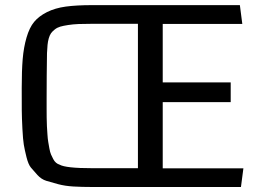

<svg xmlns="http://www.w3.org/2000/svg" viewBox="-20 -748 1049 768"><path d="M943.8 0H349.1Q306.6 0 273.7 -2Q240.7 -3.9 212.9 -11.2Q185.1 -18.6 165.3 -24.7Q145.5 -30.8 129.6 -48.1Q113.8 -65.4 103.5 -77.9Q93.3 -90.3 85.9 -119.6Q78.6 -148.9 75.2 -169.4Q71.8 -189.9 69.6 -233.2Q67.4 -276.4 67.1 -307.1Q66.9 -337.9 66.9 -396.5Q66.9 -465.8 70.8 -512.2Q74.7 -558.6 86.2 -598.1Q97.7 -637.7 116.5 -660.4Q135.3 -683.1 167.7 -699.5Q200.2 -715.8 243.4 -721.7Q286.6 -727.5 349.1 -727.5H939.5L949.2 -652.3H630.9V-418.5H902.8V-339.4H630.9V-74.7H953.6ZM349.1 -652.8Q317.4 -652.8 294.4 -651.9Q271.5 -650.9 252.4 -647.9Q233.4 -645 220.9 -641.4Q208.5 -637.7 199 -630.1Q189.5 -622.6 184.1 -615Q178.7 -607.4 175 -594.5Q171.4 -581.5 170.2 -568.6Q168.9 -555.7 168 -535.6Q166.5 -445.3 166.5 -354Q166.5 -352.1 166.5 -347.7Q166.5 -324.2 166.5 -312Q166.5 -299.8 166.7 -277.6Q167 -255.4 167.7 -242.9Q168.5 -230.5 169.7 -211.2Q170.9 -191.9 172.9 -180.7Q174.8 -169.4 177.5 -154.3Q180.2 -139.2 184.1 -130.1Q188 -121.1 192.9 -111.8Q197.8 -102.5 204.1 -97.2Q210.4 -91.8 218.3 -89.4Q242.7 -75.2 349.1 -75.2H531.7V-652.8Z"/></svg>

Font: Coda
Style: Regular
Weight: 400
Designer: vernon adams
Foundry: vernon adams
Version: Version 2.000; ttfautohint (v0.8) -r 50 -G 200 -x